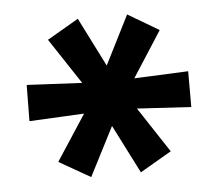

<svg xmlns="http://www.w3.org/2000/svg" viewBox="-38 -754 545 481"><g transform="rotate(-5 234.5 -514.0)"><path d="M298 -316 236 -438 173 -315 94 -360 169 -475 31 -468 32 -559 171 -552 95 -667 174 -713 236 -590 298 -713 376 -667 302 -552 438 -558V-468L302 -476L377 -362Z"/></g></svg>

Font: 42dot Sans
Style: Bold
Weight: 700
Designer: 42dot
Version: Version 1.000